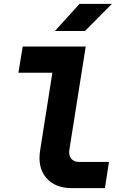

<svg xmlns="http://www.w3.org/2000/svg" viewBox="-20 -970 640 990"><path d="M351 0Q263 0 218 -53.5Q173 -107 187 -195L250 -595H75L97 -730H422L338 -200Q333 -171 346.5 -153Q360 -135 387 -135H542L521 0ZM263 -810 390 -950H557L418 -810Z"/></svg>

Font: JetBrains Mono ExtraBold
Style: Italic
Weight: 800
Italic angle: -9°
Monospace: yes
Designer: Philipp Nurullin, Konstantin Bulenkov
Foundry: JetBrains
Version: Version 2.305; ttfautohint (v1.8.4.7-5d5b)